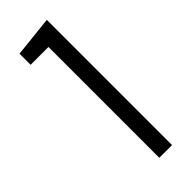

<svg xmlns="http://www.w3.org/2000/svg" viewBox="-229 -717 746 746"><g transform="rotate(-45 143.5 -344.0)"><path d="M148 -609H50V-670L218 -688V0H148Z"/></g></svg>

Font: Glacial Indifference
Style: Regular
Weight: 400
Designer: Alfredo Marco Pradil
Version: Version 1.00